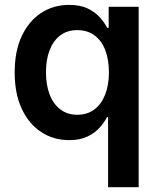

<svg xmlns="http://www.w3.org/2000/svg" viewBox="-20 -567 656 791"><path d="M551.3 204.1H425.3V-84.5H420.9Q409.7 -62.5 390.1 -40.8Q370.6 -19 340.1 -4.4Q309.6 10.3 265.1 10.3Q200.2 10.3 149.4 -23.2Q98.6 -56.6 69.6 -118.9Q40.5 -181.2 40.5 -268.6Q40.5 -357.4 70.1 -419.4Q99.6 -481.4 150.4 -514.2Q201.2 -546.9 264.6 -546.9Q310.1 -546.9 340.8 -532.2Q371.6 -517.6 391.1 -495.8Q410.6 -474.1 421.4 -452.6H427.7V-539.1H551.3ZM298.3 -94.2Q339.8 -94.2 368.9 -116.2Q397.9 -138.2 413.3 -177.5Q428.7 -216.8 428.7 -269Q428.7 -321.8 413.6 -360.8Q398.4 -399.9 369.1 -421.4Q339.8 -442.9 298.3 -442.9Q256.8 -442.9 228 -420.9Q199.2 -398.9 184.3 -359.9Q169.4 -320.8 169.4 -269Q169.4 -217.8 184.3 -178.2Q199.2 -138.7 228.3 -116.5Q257.3 -94.2 298.3 -94.2Z"/></svg>

Font: Inter 18pt SemiBold
Style: Regular
Weight: 600
Designer: Rasmus Andersson
Foundry: rsms
Version: Version 4.001;git-66647c0bb